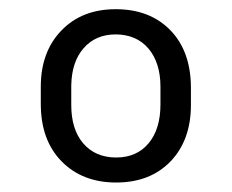

<svg xmlns="http://www.w3.org/2000/svg" viewBox="-20 -733 495 409"><path d="M66.9 -548.3Q66.9 -622.6 110.8 -668Q154.3 -713.4 226.6 -713.4Q299.3 -713.4 343 -668.5Q386.7 -623.5 386.7 -545.4V-509.3Q386.7 -434.6 343.3 -389.2Q299.8 -344.2 227.5 -344.2Q191.4 -344.2 162.4 -355.5Q133.3 -366.7 111.1 -389.4Q88.9 -412.1 77.9 -442.6Q66.9 -473.1 66.9 -512.2ZM131.8 -509.3Q131.8 -457.5 157.2 -427.7Q183.1 -397.5 227.5 -397.5Q271.5 -397.5 296.9 -428.2Q321.8 -458.5 321.8 -510.3V-548.3Q321.8 -573.7 315.4 -594Q309.1 -614.3 296.4 -629.4Q283.7 -644.5 265.9 -652.1Q248 -659.7 226.6 -659.7Q183.6 -659.7 158.2 -630.4Q132.8 -601.6 131.8 -551.3Z"/></svg>

Font: Vazir Light FD
Style: Light-FD
Weight: 300
Designer: Saber Rastikerdar
Foundry: Saber Rastikerdar
Version: Version 30.1.0